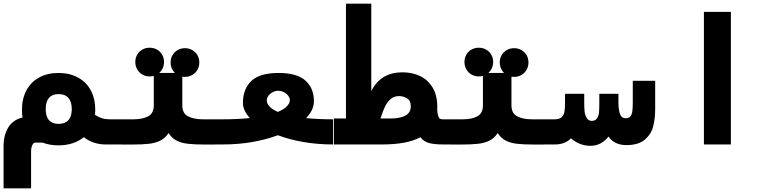

<svg xmlns="http://www.w3.org/2000/svg" viewBox="-20 -790 4240 1050"><path d="M438.5 -40Q412 -18 376.5 -6.5Q341 5 299.5 5Q252 5 213.5 -10H172.5Q163 -10 156.5 4Q150 18 150 38V240H-0.5V9.5Q-0.5 -51 25.2 -93Q51 -135 103.5 -147.5Q100 -165.5 100 -189Q100 -250 124.5 -295.8Q149 -341.5 194 -366.2Q239 -391 299.5 -391Q360.5 -391 406.2 -366.2Q452 -341.5 476.5 -295.8Q501 -250 501 -189Q501 -175.5 499.5 -162Q519.5 -149 538.2 -143.2Q557 -137.5 580.5 -137.5H602V0H556Q524.5 0 494 -10Q463.5 -20 438.5 -40ZM372.5 -193.5Q372.5 -233.5 354 -254.5Q335.5 -275.5 300.5 -275.5Q266 -275.5 248 -254.8Q230 -234 230 -193.5Q230 -153 248 -132.8Q266 -112.5 300.5 -112.5Q336 -112.5 354.2 -133Q372.5 -153.5 372.5 -193.5Z M720 -451Q720 -473 730.2 -490.8Q740.5 -508.5 758.2 -518.8Q776 -529 798.5 -529Q820.5 -529 838.5 -518.8Q856.5 -508.5 866.8 -490.8Q877 -473 877 -451Q877 -433 870 -417.5Q863 -402 850.5 -391H936.5Q925.5 -402 919.2 -416.8Q913 -431.5 913 -448.5Q913 -470.5 923.2 -488.2Q933.5 -506 951.2 -516.2Q969 -526.5 991.5 -526.5Q1013.5 -526.5 1031.5 -516.2Q1049.5 -506 1059.8 -488.2Q1070 -470.5 1070 -448.5Q1070 -426.5 1059.8 -408.5Q1049.5 -390.5 1031.5 -380Q1013.5 -369.5 991.5 -369.5Q986 -369.5 977 -370.5V-214Q977 -170 1008.5 -153.8Q1040 -137.5 1089 -137.5H1201.5V0L1102 0.5Q1042 0.5 1006.5 -3.8Q971 -8 945 -21.5Q919 -35 902 -62.5Q884 -35 857.8 -21.5Q831.5 -8 795.5 -3.8Q759.5 0.5 699 0.5L598.5 0V-137.5H711Q759.5 -137.5 790.2 -153.8Q821 -170 821 -214V-375Q810.5 -372 798.5 -372Q776 -372 758.2 -382.5Q740.5 -393 730.2 -411Q720 -429 720 -451Z M1346.5 -144.5Q1308.5 -185.5 1308.5 -227Q1308.5 -302.5 1354 -346.8Q1399.5 -391 1503 -391Q1607 -391 1653.2 -346.8Q1699.5 -302.5 1696.5 -229.5Q1694 -186 1654 -144Q1721.5 -137.5 1801.5 -137.5V0Q1717 0 1640.2 -13.2Q1563.5 -26.5 1499.5 -50.5Q1435.5 -26.5 1359 -13.2Q1282.5 0 1198.5 0V-137.5Q1281 -137.5 1346.5 -144.5ZM1499.5 -178Q1533 -192 1549 -208.8Q1565 -225.5 1565 -242.5Q1565 -255 1556 -266.8Q1547 -278.5 1532.2 -286Q1517.5 -293.5 1501.5 -293.5Q1485.5 -293.5 1471 -285.8Q1456.5 -278 1447.8 -266Q1439 -254 1439 -241Q1439 -224 1453.8 -207.8Q1468.5 -191.5 1499.5 -178Z M1806 -142H1872V-770H2010.5V-292Q2062 -394.5 2181 -394.5Q2234.5 -394.5 2277.5 -374Q2320.5 -353.5 2346 -311Q2371.5 -268.5 2371.5 -205L2371 -189.5Q2372.5 -166 2376.8 -154.8Q2381 -143.5 2386.5 -140.5Q2392 -137.5 2401.5 -137.5V0Q2352.5 0 2324.2 -8.5Q2296 -17 2279.5 -39.5Q2205.5 0 2070.5 0H1806ZM2226.5 -209Q2226.5 -240 2206 -252.2Q2185.5 -264.5 2162 -264.5Q2134.5 -264.5 2115.5 -247.5Q2096.5 -230.5 2086 -208.2Q2075.5 -186 2065 -154.5L2060.5 -142H2117.5Q2167 -142 2196.8 -157.8Q2226.5 -173.5 2226.5 -209Z M2520 -451Q2520 -473 2530.2 -490.8Q2540.5 -508.5 2558.2 -518.8Q2576 -529 2598.5 -529Q2620.5 -529 2638.5 -518.8Q2656.5 -508.5 2666.8 -490.8Q2677 -473 2677 -451Q2677 -433 2670 -417.5Q2663 -402 2650.5 -391H2736.5Q2725.5 -402 2719.2 -416.8Q2713 -431.5 2713 -448.5Q2713 -470.5 2723.2 -488.2Q2733.5 -506 2751.2 -516.2Q2769 -526.5 2791.5 -526.5Q2813.5 -526.5 2831.5 -516.2Q2849.5 -506 2859.8 -488.2Q2870 -470.5 2870 -448.5Q2870 -426.5 2859.8 -408.5Q2849.5 -390.5 2831.5 -380Q2813.5 -369.5 2791.5 -369.5Q2786 -369.5 2777 -370.5V-214Q2777 -170 2808.5 -153.8Q2840 -137.5 2889 -137.5H3001.5V0L2902 0.5Q2842 0.5 2806.5 -3.8Q2771 -8 2745 -21.5Q2719 -35 2702 -62.5Q2684 -35 2657.8 -21.5Q2631.5 -8 2595.5 -3.8Q2559.5 0.5 2499 0.5L2398.5 0V-137.5H2511Q2559.5 -137.5 2590.2 -153.8Q2621 -170 2621 -214V-375Q2610.5 -372 2598.5 -372Q2576 -372 2558.2 -382.5Q2540.5 -393 2530.2 -411Q2520 -429 2520 -451Z M3102.5 -33.5Q3070 0 3015 0H3000V-137.5H3013Q3039 -137.5 3051.2 -149Q3063.5 -160.5 3066.8 -178.5Q3070 -196.5 3070 -225V-277H3175V-225Q3175 -202 3176.8 -182.8Q3178.5 -163.5 3187.8 -146.2Q3197 -129 3216 -129Q3235.5 -129 3244.8 -142.8Q3254 -156.5 3255.8 -175Q3257.5 -193.5 3257.5 -224V-277H3362V-230Q3362 -194 3369.8 -168.8Q3377.5 -143.5 3402 -143.5Q3419.5 -143.5 3427.8 -154.2Q3436 -165 3438.2 -182.5Q3440.5 -200 3440.5 -230V-348H3563V-193.5Q3563 -142.5 3552.5 -100Q3542 -57.5 3507.2 -27Q3472.5 3.5 3405 3.5Q3372 3.5 3346.8 -9Q3321.5 -21.5 3308 -43.5Q3290 -20 3265 -6.2Q3240 7.5 3209.5 7.5Q3178.5 7.5 3151.2 -3.5Q3124 -14.5 3102.5 -33.5Z M3977 -725V0H3829.5V-725Z"/></svg>

Font: JuliaMono Black
Style: Italic
Weight: 900
Italic angle: -9°
Monospace: yes
Designer: cormullion
Foundry: corm
Version: Version 0.057; ttfautohint (v1.8.4)